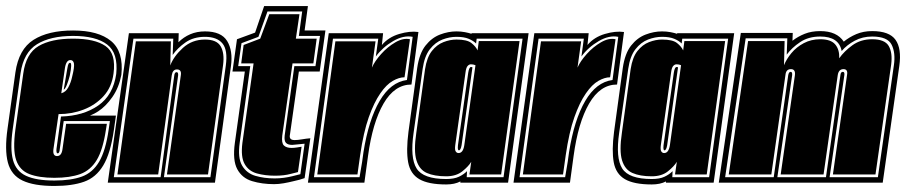

<svg xmlns="http://www.w3.org/2000/svg" viewBox="-27 -605 3001 636"><path d="M153 11Q85 11 47.5 -7Q10 -25 -1 -67Q-12 -109 -2 -179L24 -365Q35 -442 84 -473Q133 -504 215 -504Q299 -504 341 -469Q383 -434 375 -357Q367 -315 345.5 -284Q324 -253 298 -236Q292 -232 286 -229Q280 -226 271 -222H357L350 -173Q339 -97 315 -57Q291 -17 251.5 -3Q212 11 153 11ZM153 -7Q208 -7 244 -20Q280 -33 301.5 -69.5Q323 -106 333 -176L337 -204H184L171 -111Q170 -97 164 -97Q159 -97 160 -111L175 -219Q249 -221 298.5 -255.5Q348 -290 358 -360Q365 -429 328 -457.5Q291 -486 215 -486Q140 -486 95.5 -458.5Q51 -431 41 -362L15 -176Q6 -112 16 -75Q26 -38 59.5 -22.5Q93 -7 153 -7ZM153 -16Q102 -16 70 -28.5Q38 -41 26.5 -75Q15 -109 24 -176L50 -361Q59 -428 101 -452.5Q143 -477 215 -477Q287 -477 322.5 -452.5Q358 -428 349 -361Q343 -316 316 -286.5Q289 -257 250 -242Q211 -227 167 -227L150 -111Q147 -88 162 -88Q177 -88 180 -111L192 -195H327L324 -176Q314 -109 293.5 -75Q273 -41 239 -28.5Q205 -16 153 -16ZM176 -296Q191 -300 199.5 -316Q208 -332 212 -351Q220 -383 218 -394.5Q216 -406 206 -406Q192 -406 188 -379ZM184 -308 196 -378Q198 -390 200 -393.5Q202 -397 205 -397Q213 -397 204 -354Q200 -338 194.5 -324Q189 -310 184 -308Z M330 0 400 -495H565L564 -465Q581 -482 603 -491.5Q625 -501 652 -501Q706 -501 725.5 -469Q745 -437 738 -386L685 0ZM350 -18H505L550 -353Q551 -366 558 -366Q564 -366 563 -355L516 -18H670L721 -388Q728 -439 710 -461Q692 -483 652 -483Q614 -483 587.5 -464.5Q561 -446 545 -423L547 -477H415ZM362 -27 423 -468H539L537 -388Q548 -418 578.5 -446Q609 -474 652 -474Q691 -474 704 -451.5Q717 -429 712 -390L662 -27H526L572 -356Q575 -375 559 -375Q545 -375 542 -356L497 -27Z M881 5Q841 5 808 -5Q775 -15 759 -44.5Q743 -74 751 -132L784 -368H743L758 -475L818 -497L848 -585H993L982 -504H1051L1032 -368H963L933 -156Q931 -141 949 -141Q959 -141 973.5 -143.5Q988 -146 1001 -147L982 -15Q974 -12 964.5 -9.5Q955 -7 946 -5Q930 -1 913 2Q896 5 881 5ZM883 -14Q898 -14 913 -16Q928 -18 940 -21Q947 -23 954 -24.5Q961 -26 968 -28L982 -129Q968 -128 957 -126.5Q946 -125 941 -125Q927 -125 920.5 -131.5Q914 -138 916 -156L948 -386H1018L1033 -486H963L974 -567H859L829 -483L773 -462L762 -386H802L767 -132Q760 -82 775 -56.5Q790 -31 819 -22.5Q848 -14 883 -14ZM884 -23Q851 -23 824 -30.5Q797 -38 783.5 -61.5Q770 -85 776 -132L813 -395H772L780 -456L835 -477L865 -558H965L953 -477H1022L1011 -395H942L908 -156Q905 -131 913.5 -123Q922 -115 939 -115Q947 -115 956.5 -116.5Q966 -118 972 -119L960 -35L936 -29Q914 -23 884 -23Z M993 0 1062 -495H1242L1238 -456Q1260 -482 1295.5 -492.5Q1331 -503 1359 -499L1336 -325Q1280 -325 1243.5 -262Q1207 -199 1192 -88L1180 0ZM1013 -18H1164Q1170 -53 1172.5 -68.5Q1175 -84 1177 -101Q1194 -208 1230.5 -270.5Q1267 -333 1321 -340L1340 -483Q1310 -489 1275.5 -469Q1241 -449 1218 -418L1226 -477H1076ZM1024 -27 1084 -468H1217L1205 -381Q1214 -402 1235.5 -426Q1257 -450 1283 -465Q1309 -480 1331 -475L1313 -349Q1295 -349 1274 -337Q1253 -325 1233 -296Q1212 -266 1194.5 -216.5Q1177 -167 1166 -91L1157 -27Z M1451 6Q1392 6 1362 -11.5Q1332 -29 1325 -67.5Q1318 -106 1326 -168L1355 -380Q1362 -428 1382.5 -454Q1403 -480 1430.5 -490.5Q1458 -501 1485 -501Q1500 -501 1513 -498.5Q1526 -496 1535 -493V-495H1724L1656 0H1498V-4Q1479 6 1451 6ZM1451 -12Q1477 -12 1493 -19.5Q1509 -27 1520 -38L1519 -18H1641L1704 -477H1552L1550 -461Q1541 -470 1525.5 -476.5Q1510 -483 1485 -483Q1462 -483 1438.5 -474Q1415 -465 1397 -442Q1379 -419 1373 -377L1343 -165Q1331 -82 1353 -47Q1375 -12 1451 -12ZM1451 -21Q1412 -21 1387 -32Q1362 -43 1352.5 -74Q1343 -105 1352 -165L1381 -376Q1387 -415 1403.5 -436Q1420 -457 1442 -465.5Q1464 -474 1485 -474Q1520 -474 1534.5 -462.5Q1549 -451 1555 -438L1559 -469H1694L1633 -27H1528L1534 -69Q1525 -54 1504.5 -37.5Q1484 -21 1451 -21ZM1492 -98Q1507 -98 1511 -124L1548 -389Q1541 -392 1533 -392Q1527 -392 1522 -386.5Q1517 -381 1515 -365L1481 -124Q1479 -109 1482.5 -103.5Q1486 -98 1492 -98ZM1493 -107Q1491 -107 1490 -110.5Q1489 -114 1490 -124L1524 -364Q1527 -383 1533 -383Q1536 -383 1538 -382L1502 -124Q1499 -107 1493 -107Z M1674 0 1743 -495H1923L1919 -456Q1941 -482 1976.5 -492.5Q2012 -503 2040 -499L2017 -325Q1961 -325 1924.5 -262Q1888 -199 1873 -88L1861 0ZM1694 -18H1845Q1851 -53 1853.5 -68.5Q1856 -84 1858 -101Q1875 -208 1911.5 -270.5Q1948 -333 2002 -340L2021 -483Q1991 -489 1956.5 -469Q1922 -449 1899 -418L1907 -477H1757ZM1705 -27 1765 -468H1898L1886 -381Q1895 -402 1916.5 -426Q1938 -450 1964 -465Q1990 -480 2012 -475L1994 -349Q1976 -349 1955 -337Q1934 -325 1914 -296Q1893 -266 1875.5 -216.5Q1858 -167 1847 -91L1838 -27Z M2132 6Q2073 6 2043 -11.5Q2013 -29 2006 -67.5Q1999 -106 2007 -168L2036 -380Q2043 -428 2063.5 -454Q2084 -480 2111.5 -490.5Q2139 -501 2166 -501Q2181 -501 2194 -498.5Q2207 -496 2216 -493V-495H2405L2337 0H2179V-4Q2160 6 2132 6ZM2132 -12Q2158 -12 2174 -19.5Q2190 -27 2201 -38L2200 -18H2322L2385 -477H2233L2231 -461Q2222 -470 2206.5 -476.5Q2191 -483 2166 -483Q2143 -483 2119.5 -474Q2096 -465 2078 -442Q2060 -419 2054 -377L2024 -165Q2012 -82 2034 -47Q2056 -12 2132 -12ZM2132 -21Q2093 -21 2068 -32Q2043 -43 2033.5 -74Q2024 -105 2033 -165L2062 -376Q2068 -415 2084.5 -436Q2101 -457 2123 -465.5Q2145 -474 2166 -474Q2201 -474 2215.5 -462.5Q2230 -451 2236 -438L2240 -469H2375L2314 -27H2209L2215 -69Q2206 -54 2185.5 -37.5Q2165 -21 2132 -21ZM2173 -98Q2188 -98 2192 -124L2229 -389Q2222 -392 2214 -392Q2208 -392 2203 -386.5Q2198 -381 2196 -365L2162 -124Q2160 -109 2163.5 -103.5Q2167 -98 2173 -98ZM2174 -107Q2172 -107 2171 -110.5Q2170 -114 2171 -124L2205 -364Q2208 -383 2214 -383Q2217 -383 2219 -382L2183 -124Q2180 -107 2174 -107Z M2354 0 2427 -496H2599L2598 -470Q2616 -484 2638.5 -493Q2661 -502 2690 -502Q2745 -502 2768 -467Q2786 -482 2809.5 -492Q2833 -502 2862 -502Q2919 -502 2939.5 -473Q2960 -444 2952 -387L2897 0ZM2375 -18H2536L2584 -356Q2586 -367 2592 -367Q2598 -367 2597 -356L2548 -18H2709L2757 -357Q2758 -367 2765 -367Q2771 -367 2770 -357L2721 -18H2881L2934 -389Q2940 -430 2926.5 -457Q2913 -484 2862 -484Q2830 -484 2804 -470Q2778 -456 2761 -436Q2752 -484 2690 -484Q2651 -484 2623.5 -465.5Q2596 -447 2579 -424L2581 -478H2443ZM2387 -27 2451 -469H2572L2570 -389Q2578 -409 2594.5 -429Q2611 -449 2635.5 -462Q2660 -475 2690 -475Q2725 -475 2739.5 -458Q2754 -441 2753 -412Q2769 -435 2796.5 -455Q2824 -475 2862 -475Q2904 -475 2917 -452.5Q2930 -430 2925 -391L2873 -27H2732L2779 -358Q2782 -376 2767 -376Q2751 -376 2748 -356L2701 -27H2559L2606 -355Q2609 -376 2593 -376Q2577 -376 2575 -358L2528 -27Z"/></svg>

Font: Alumni Sans Collegiate One
Style: Italic
Weight: 400
Italic angle: -8°
Designer: Robert E. Leuschke
Foundry: Robert E. Leuschke
Version: Version 1.100